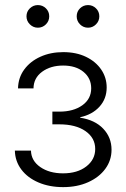

<svg xmlns="http://www.w3.org/2000/svg" viewBox="-20 -748 508 775"><path d="M234.9 7.3Q179.2 7.3 135.3 -11.5Q91.3 -30.3 66.2 -63.7Q41 -97.2 40 -140.1H105Q106 -99.1 142.6 -73.7Q179.2 -48.3 234.4 -48.3Q292.5 -48.3 328.4 -76.2Q364.3 -104 364.3 -146.5Q364.3 -191.4 325 -218.8Q285.6 -246.1 219.7 -246.1H191.4V-297.4H219.7Q276.4 -297.4 312.3 -323Q348.1 -348.6 348.1 -391.6Q348.1 -432.1 317.1 -457.8Q286.1 -483.4 234.9 -483.4Q184.1 -483.4 149.9 -458.3Q115.7 -433.1 115.2 -391.1H52.7Q53.7 -434.6 77.9 -467.5Q102.1 -500.5 143.1 -519Q184.1 -537.6 235.4 -537.6Q287.6 -537.6 327.1 -518.6Q366.7 -499.5 388.7 -467Q410.6 -434.6 410.6 -395Q410.6 -349.1 381.3 -317.1Q352.1 -285.2 303.7 -274.9V-272.9Q363.3 -263.7 396.7 -228.5Q430.2 -193.4 430.2 -143.6Q430.2 -100.6 405 -66.4Q379.9 -32.2 335.7 -12.5Q291.5 7.3 234.9 7.3ZM335.4 -636.2Q316.4 -636.2 303 -649.7Q289.6 -663.1 289.6 -682.1Q289.6 -701.2 303 -714.4Q316.4 -727.5 335.4 -727.5Q354 -727.5 367.4 -714.4Q380.9 -701.2 380.9 -682.1Q380.9 -663.1 367.4 -649.7Q354 -636.2 335.4 -636.2ZM132.8 -636.2Q114.3 -636.2 100.6 -649.7Q86.9 -663.1 86.9 -682.1Q86.9 -701.2 100.6 -714.4Q114.3 -727.5 132.8 -727.5Q151.9 -727.5 165.3 -714.4Q178.7 -701.2 178.7 -682.1Q178.7 -663.1 165.3 -649.7Q151.9 -636.2 132.8 -636.2Z"/></svg>

Font: Inter 24pt Light
Style: Regular
Weight: 300
Designer: Rasmus Andersson
Foundry: rsms
Version: Version 4.001;git-66647c0bb